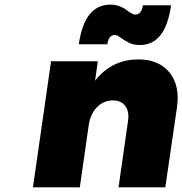

<svg xmlns="http://www.w3.org/2000/svg" viewBox="-20 -808 786 828"><path d="M122.1 0 200.2 -543.9H401.9L390.1 -460Q461.9 -551.8 577.1 -551.8Q665 -551.8 710.9 -495.4Q756.8 -439 743.2 -345.2L692.9 0H491.2L532.2 -287.1Q538.1 -327.6 520 -351.3Q502 -375 466.8 -375Q425.8 -374.5 397.7 -345.2Q369.6 -315.9 362.8 -269L324.2 0ZM319.8 -617.2Q332.5 -704.1 366.5 -746.1Q400.4 -788.1 457 -788.1Q477.5 -788.1 495.4 -781.2Q513.2 -774.4 523.2 -766.6Q533.2 -758.8 544.2 -752Q555.2 -745.1 563 -745.1Q590.3 -745.1 596.2 -785.2H717.8Q705.1 -697.8 671.6 -655.8Q638.2 -613.8 582 -613.8Q555.2 -613.8 534.2 -624.8Q513.2 -635.7 499 -646.5Q484.9 -657.2 475.1 -657.2Q448.7 -657.2 442.9 -617.2Z"/></svg>

Font: Trueno ExtraBold
Style: Italic
Weight: 800
Designer: Julieta Ulanovsky
Foundry: Julieta Ulanovsky
Version: Version 3.001b | FøM Fix